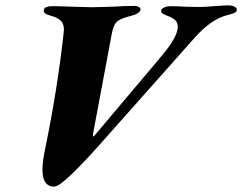

<svg xmlns="http://www.w3.org/2000/svg" viewBox="-20 -677 902 715"><path d="M138 -45Q138 -74 148 -122Q194 -345 217 -554L218 -566Q218 -586 209 -597Q200 -608 180 -615Q173 -617 162.5 -620.5Q152 -624 147.5 -627.5Q143 -631 143 -638Q143 -654 177 -654Q198 -654 252 -652Q304 -650 322 -650Q340 -650 398 -652Q443 -655 481 -655Q490 -655 497.5 -650.5Q505 -646 503 -640Q498 -625 468 -618Q431 -609 417 -597.5Q403 -586 397 -555L326 -176Q325 -169 328 -169Q330 -169 332 -171.5Q334 -174 336 -177L578 -464Q642 -539 642 -577Q642 -593 632.5 -602Q623 -611 604 -618Q593 -622 586.5 -626Q580 -630 580 -636Q580 -644 591 -649Q602 -654 615 -654Q637 -654 671 -652L721 -651Q748 -651 774 -654Q782 -654 799.5 -655.5Q817 -657 831 -657Q843 -657 852.5 -652.5Q862 -648 862 -641Q862 -633 854 -629.5Q846 -626 837 -623.5Q828 -621 824 -620Q767 -605 708 -540L349 -136Q297 -77 248 -29.5Q199 18 182 18Q138 18 138 -45Z"/></svg>

Font: EB Garamond ExtraBold
Style: Italic
Weight: 800
Italic angle: -17.2°
Designer: Georg Duffner and Octavio Pardo
Foundry: Georg Duffner
Version: Version 1.000